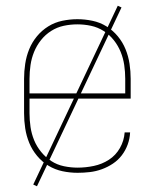

<svg xmlns="http://www.w3.org/2000/svg" viewBox="-20 -595 540 670"><path d="M251 8Q224 8 198 2.5Q172 -3 149.5 -16.5Q127 -30 109.5 -51Q92 -72 82 -96.5Q72 -121 68 -147Q64 -173 64 -200V-320Q64 -346 68 -372.5Q72 -399 82 -423.5Q92 -448 109 -468.5Q126 -489 148.5 -503Q171 -517 197.5 -522.5Q224 -528 250 -528Q276 -528 302.5 -522.5Q329 -517 351.5 -503Q374 -489 391 -468.5Q408 -448 418 -423.5Q428 -399 432 -372.5Q436 -346 436 -320V-251H83V-200Q83 -176 86.5 -152Q90 -128 99 -106Q108 -84 123.5 -65Q139 -46 159 -33Q179 -20 203 -15Q227 -10 251 -10Q279 -10 307.5 -16Q336 -22 360 -37.5Q384 -53 398.5 -78.5Q413 -104 415 -133H434Q433 -111 425.5 -90.5Q418 -70 405 -53Q392 -36 374 -24Q356 -12 335.5 -4.5Q315 3 293.5 5.5Q272 8 251 8ZM83 -269H417V-320Q417 -344 413.5 -368Q410 -392 401 -414Q392 -436 377 -455Q362 -474 341.5 -487Q321 -500 297.5 -505Q274 -510 250 -510Q226 -510 202.5 -505Q179 -500 158.5 -487Q138 -474 123 -455Q108 -436 99 -414Q90 -392 86.5 -368Q83 -344 83 -320ZM109 55 96 49 391 -575 404 -569Z"/></svg>

Font: Iosevka SS04 Thin
Style: Regular
Weight: 100
Monospace: yes
Designer: Belleve Invis
Foundry: Belleve Invis
Version: Version 19.0.0; ttfautohint (v1.8.4)